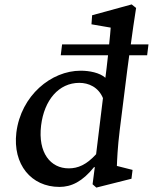

<svg xmlns="http://www.w3.org/2000/svg" viewBox="-20 -836 692 869"><path d="M416 13 575 -27 580 -67 509 -85C510 -110 512 -168 522 -248L556 -519L565 -586H646L652 -635H572C579 -689 587 -742 596 -800L576 -816L397 -767L394 -726L481 -711C480 -699 478 -670 474 -635H261L255 -586H469C465 -547 460 -508 457 -484C431 -507 385 -516 345 -516C212 -516 75 -404 54 -236C37 -92 121 10 249 10C303 10 353 -14 406 -80L409 -79L399 -2ZM166 -268C180 -383 246 -461 339 -461C381 -461 425 -442 446 -392L415 -138C371 -90 333 -74 291 -74C209 -74 151 -144 166 -268Z"/></svg>

Font: TPK Tissa Web Medium
Style: Italic
Weight: 500
Italic angle: -7°
Designer: Jacques Le Bailly, Suppakit Chalermlarp | Katatrad Co.,Ltd.
Foundry: Jacques Le Bailly, Cadson Demak Co.,Ltd.
Version: Version 5.000;Glyphs 3.1.2 (3151)